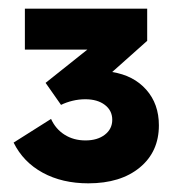

<svg xmlns="http://www.w3.org/2000/svg" viewBox="-20 -720 403 443"><path d="M183.8 -297Q258.2 -297 302.4 -333.4Q346.6 -369.8 346.6 -430.8Q346.6 -480.2 317.4 -513.1Q288.2 -546 238.8 -553.8Q238.8 -553.8 238.8 -553.8Q238.8 -553.8 238.8 -553.8L319.6 -625.8V-700H37.4V-605.6H181.6L85.2 -528.8L120.8 -478Q133 -484 147.5 -487.5Q162 -491 176.8 -491Q204.8 -491 221.9 -478Q239 -465 239 -443.6Q239 -422.4 221.9 -409.2Q204.8 -396 177.2 -396Q149.8 -396 129 -409.2Q108.2 -422.4 97.8 -445.6L11.4 -391Q33.6 -346 78.6 -321.5Q123.6 -297 183.8 -297Z"/></svg>

Font: Fixel Variable
Style: Regular
Weight: 100
Width: 3
Designer: AlfaBravo + MacPaw
Foundry: Kyrylo Tkachov, Marchela Mozhyna, Serhii Makarenko, Maria Weinstein, Zakhar Kryvoshyya
Version: Version 1.211